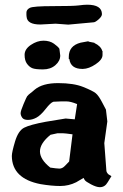

<svg xmlns="http://www.w3.org/2000/svg" viewBox="-20 -775 511 800"><path d="M147.9 -672.9Q93.3 -672.9 90.8 -705.1Q89.8 -710.9 90.1 -722.9Q90.3 -734.9 104.2 -742.2Q118.2 -749.5 201.7 -749.5Q285.2 -749.5 307.4 -752.4Q329.6 -755.4 343.3 -755.4Q404.3 -755.4 404.8 -716.3Q404.8 -706.5 390.9 -694.3Q377 -682.1 370.1 -682.1L264.6 -672.4L211.9 -676.3L148.4 -672.9ZM231 -543.5Q231 -521 210.7 -503.4Q190.4 -485.8 159.2 -485.8Q127.9 -485.8 115.2 -490.7Q102.5 -495.6 92.5 -509.3Q82.5 -522.9 82.5 -546.6Q82.5 -570.3 108.6 -587.9Q134.8 -605.5 161.1 -605.5Q187.5 -605.5 205.1 -592.8Q222.7 -580.1 227.5 -571.8L231 -543.9ZM266.6 -528.8V-538.1Q266.6 -584.5 315.9 -597.2L347.2 -603L351.1 -601.1L373.5 -596.7V-595.7Q400.4 -583 406.2 -562.5H407.2V-545.9Q407.2 -526.9 378.9 -507.6Q350.6 -488.3 325.2 -487.8H324.2H323.7Q274.4 -487.8 269 -528.8ZM242.7 -219.7H219.2L190.4 -213.4Q146.5 -177.7 146.5 -144.3Q146.5 -110.8 189.5 -76.7Q215.3 -72.8 227.3 -72.5Q239.3 -72.3 250.2 -83.5Q261.2 -94.7 268.1 -102.1Q274.9 -159.2 282.2 -215.3Q251 -219.7 242.7 -219.7ZM421.4 -318.4 427.2 -269 414.6 -178.7 423.3 -63.5Q423.8 -56.6 431.6 -48.8L444.3 -41L428.7 -15.6Q417 4.9 396.5 4.9H395.5Q381.8 4.9 359.4 -6.8Q336.9 -18.6 333 -24.9Q329.1 -31.2 328.1 -33.7L297.4 -15.6Q266.1 0 230.7 0Q195.3 0 148.9 -7.8Q30.3 -30.8 29.3 -125Q29.3 -140.6 42.7 -185.5Q56.2 -230.5 80.6 -242.9Q105 -255.4 170.4 -267.6L253.4 -281.2L291.5 -277.8Q296.9 -309.6 301.3 -341.3Q274.4 -352.5 256.8 -352.5H234.9L202.6 -351.1Q190.9 -347.7 170.2 -321Q149.4 -294.4 131.8 -284.9Q114.3 -275.4 96.4 -275.4Q78.6 -275.4 72.3 -284.9Q65.9 -294.4 65.9 -303.5Q65.9 -312.5 78.1 -341.3Q90.3 -370.1 93 -373.8Q95.7 -377.4 99.1 -380.4Q102.5 -383.8 105.5 -385.7Q108.4 -387.7 114.3 -392.6Q120.1 -397.5 124.5 -401.4Q157.2 -428.7 222.2 -428.7Q287.1 -428.7 326.9 -412.6Q366.7 -396.5 378.7 -386.7Q390.6 -377 405 -349.6Q419.4 -322.3 421.4 -318.4Z"/></svg>

Font: Drukaatie burti
Style: Bold
Weight: 700
Version: Version 0.14